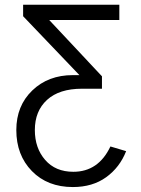

<svg xmlns="http://www.w3.org/2000/svg" viewBox="-20 -545 586 799"><path d="M47.9 -3.9Q47.9 -104.5 114.3 -168.5Q180.7 -232.4 283.2 -232.4H310.5L76.2 -477.5V-525.4H476.6V-461.9H184.6L404.3 -227.5V-175.8H321.3Q226.6 -175.8 175.8 -129.4Q125 -83 125 -3.9Q125 71.3 168 120.6Q210.9 169.9 285.2 169.9Q389.6 169.9 439.5 64.5L504.9 84Q478.5 151.4 421.9 192.4Q365.2 233.4 283.2 233.4Q177.7 233.4 112.8 167Q47.9 100.6 47.9 -3.9Z"/></svg>

Font: Gothic A1
Style: Regular
Weight: 400
Designer: HanYang I&C Co.,Ltd.
Foundry: HanYang I&C Co.,Ltd.
Version: Version 2.50